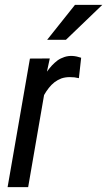

<svg xmlns="http://www.w3.org/2000/svg" viewBox="-20 -769 440 789"><path d="M400.4 -749H288.1L173.8 -605.5H251ZM304.2 -447.8 313.5 -531.7C307.6 -533.2 301.8 -535.2 295.9 -536.6C290 -538.1 283.7 -538.6 277.3 -539.1C265.6 -539.6 254.9 -538.1 244.6 -534.7C234.4 -531.2 225.1 -526.9 216.8 -521C208.5 -514.6 200.7 -507.8 193.4 -500C186 -491.7 179.2 -483.4 172.9 -474.6L184.6 -528.8L103 -528.3L11.2 0H95.7L161.1 -378.4C167 -388.7 173.3 -398.4 180.7 -407.7C187.5 -416.5 195.3 -424.3 204.1 -431.2C212.4 -437.5 222.2 -442.9 232.4 -446.8C242.7 -450.2 253.9 -452.1 266.6 -452.1C272.9 -452.1 279.3 -451.7 285.6 -451.2C292 -450.2 297.9 -449.2 304.2 -447.8Z"/></svg>

Font: Roboto Condensed
Style: Italic
Weight: 400
Designer: Google
Version: Version 1.000;PS 001.000;hotconv 1.0.88;makeotf.lib2.5.64775